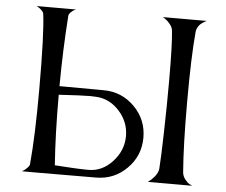

<svg xmlns="http://www.w3.org/2000/svg" viewBox="-54 -849 1072 911"><g transform="rotate(5 482.0 -393.5)"><path d="M118.2 -37.1Q130.9 -175.3 130.9 -394Q130.9 -662.6 118.2 -753.9Q116.7 -761.7 108.2 -770Q99.6 -778.3 91.8 -782.7L84 -787.1H272Q268.6 -785.6 262.9 -783Q257.3 -780.3 248 -771.7Q238.8 -763.2 237.8 -754.9Q226.1 -593.3 225.1 -418L435.1 -417Q521.5 -417 582.3 -356.2Q643.1 -295.4 643.1 -209Q643.1 -122.6 582.3 -61.8Q521.5 -1 435.1 -1L163.1 0H83Q86.9 -2.4 92.5 -6.1Q98.1 -9.8 107.9 -19.5Q117.7 -29.3 118.2 -37.1ZM400.9 -382.8Q397.5 -382.8 388.2 -383.3Q378.9 -383.8 374 -383.8Q334.5 -383.8 225.1 -377Q225.1 -190.9 235.8 -42Q342.3 -34.2 397 -34.2Q462.4 -34.2 511.2 -87.6Q560.1 -141.1 560.1 -209Q560.1 -276.4 513.4 -328.1Q466.8 -379.9 400.9 -382.8ZM845.2 -62Q846.7 -43.9 858.6 -28.8Q870.6 -13.7 881.8 -7.8L893.1 -2H682.1Q684.1 -3.4 687.3 -5.6Q690.4 -7.8 698.5 -15.1Q706.5 -22.5 712.9 -30Q719.2 -37.6 724.6 -47.9Q730 -58.1 731 -67.9Q734.9 -119.1 738 -244.4Q741.2 -369.6 741.2 -488.8Q741.2 -660.6 733.9 -728Q731.9 -743.2 719.7 -758.1Q707.5 -772.9 696.3 -780.3L685.1 -787.1H895Q893.1 -786.6 890.1 -785.2Q887.2 -783.7 879.2 -778.8Q871.1 -773.9 864.7 -768.1Q858.4 -762.2 852.8 -752.4Q847.2 -742.7 846.2 -731.9Q835 -609.4 835 -396Q835 -190.4 845.2 -62Z"/></g></svg>

Font: Anticva
Style: Regular
Weight: 400
Version: Version 1.000